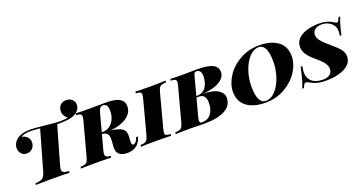

<svg xmlns="http://www.w3.org/2000/svg" viewBox="-42 -1473 4092 2174"><g transform="rotate(-20 2004.5 -386.0)"><path d="M866 -700Q866 -671 851.5 -645.5Q837 -620 801 -598Q746 -564 614 -564Q592 -564 581 -565L452 -116Q443 -86 443 -68Q443 -43 461.5 -32.5Q480 -22 527 -20L523 0Q453 -3 314 -3Q181 -3 118 0L122 -20Q165 -22 188 -30.5Q211 -39 224.5 -58.5Q238 -78 249 -116L383 -586Q301 -594 268 -594Q189 -594 152 -567Q192 -562 217.5 -536Q243 -510 243 -470Q243 -427 215 -398.5Q187 -370 146 -370Q105 -370 80.5 -398.5Q56 -427 56 -466Q56 -497 73.5 -527.5Q91 -558 127 -580Q181 -612 272 -612Q329 -612 453 -598Q571 -584 622 -584Q690 -584 719 -594Q697 -608 683 -633Q669 -658 669 -688Q669 -730 695.5 -758Q722 -786 767 -786Q811 -786 838.5 -760.5Q866 -735 866 -700Z M1370 -121H1393L1389 -108Q1349 14 1218 14Q1151 14 1120 -16Q1089 -46 1092 -97L1097 -173Q1098 -181 1098 -195Q1098 -238 1081 -260Q1064 -282 1023 -286H1018L970 -106Q963 -76 963 -64Q963 -42 978 -32Q993 -22 1029 -20L1025 0Q956 -3 847 -3Q721 -3 661 0L665 -20Q701 -22 719 -28Q737 -34 747.5 -51Q758 -68 768 -106L874 -502Q882 -531 882 -547Q882 -567 867.5 -576.5Q853 -586 815 -588L820 -608Q878 -605 992 -605L1115 -606Q1139 -607 1174 -607Q1293 -607 1345 -576.5Q1397 -546 1397 -484Q1397 -407 1325.5 -356Q1254 -305 1128 -291Q1221 -279 1261 -250Q1301 -221 1297 -158L1294 -105Q1292 -79 1296.5 -66Q1301 -53 1313 -53Q1344 -53 1365 -107ZM1076 -502 1024 -306H1041Q1083 -306 1119 -331Q1155 -356 1176 -401Q1197 -446 1197 -502Q1197 -588 1140 -588Q1115 -588 1102 -570Q1089 -552 1076 -502Z M1683 -57Q1683 -36 1697.5 -29Q1712 -22 1751 -20L1747 0Q1683 -3 1560 -3Q1441 -3 1383 0L1388 -20Q1423 -22 1440.5 -28Q1458 -34 1468.5 -51.5Q1479 -69 1489 -106L1594 -502Q1602 -536 1602 -550Q1602 -572 1587.5 -579Q1573 -586 1535 -588L1540 -608Q1595 -605 1717 -605Q1830 -605 1905 -608L1900 -588Q1863 -586 1845.5 -580Q1828 -574 1817.5 -557Q1807 -540 1797 -502L1692 -106Q1683 -68 1683 -57Z M2244 -323Q2373 -322 2430.5 -284Q2488 -246 2488 -191Q2488 -96 2398.5 -48Q2309 0 2156 0L2083 -1Q2023 -3 1984 -3Q1862 -3 1802 0L1806 -20Q1842 -22 1860 -28Q1878 -34 1888.5 -51Q1899 -68 1909 -106L2015 -502Q2024 -538 2024 -551Q2024 -570 2009 -578.5Q1994 -587 1956 -588L1961 -608Q2019 -605 2140 -605Q2185 -605 2208 -606L2281 -607Q2408 -607 2467 -578Q2526 -549 2526 -486Q2526 -444 2493.5 -409Q2461 -374 2397.5 -351.5Q2334 -329 2244 -323ZM2323 -511Q2323 -588 2266 -588Q2250 -588 2243 -581Q2236 -574 2230 -550L2170 -326H2182Q2249 -326 2286 -379.5Q2323 -433 2323 -511ZM2196 -309H2166L2112 -106Q2102 -68 2102 -52Q2102 -23 2126 -23Q2200 -23 2239 -73Q2278 -123 2278 -208Q2278 -253 2259 -281Q2240 -309 2196 -309Z M2576 -227Q2576 -318 2634.5 -410Q2693 -502 2798 -562Q2903 -622 3034 -622Q3174 -622 3257 -561Q3340 -500 3340 -381Q3340 -290 3281.5 -198Q3223 -106 3118 -46Q3013 14 2882 14Q2742 14 2659 -47Q2576 -108 2576 -227ZM2793 -213Q2793 -105 2819.5 -54.5Q2846 -4 2891 -4Q2956 -4 3009 -61Q3062 -118 3092.5 -208.5Q3123 -299 3123 -395Q3123 -503 3096.5 -553.5Q3070 -604 3025 -604Q2960 -604 2907 -547Q2854 -490 2823.5 -399.5Q2793 -309 2793 -213Z M3950 -411H3930Q3936 -440 3936 -467Q3936 -505 3915 -536Q3894 -567 3858.5 -584.5Q3823 -602 3780 -602Q3726 -602 3697 -577.5Q3668 -553 3668 -518Q3668 -493 3678 -472Q3688 -451 3713.5 -424Q3739 -397 3790 -353Q3846 -305 3872 -279Q3898 -253 3913 -225.5Q3928 -198 3928 -164Q3928 -104 3884 -64Q3840 -24 3768 -5Q3696 14 3612 14Q3555 14 3515 4.5Q3475 -5 3430 -29Q3398 -47 3386 -47Q3375 -47 3367 -35Q3359 -23 3346 7H3326Q3342 -31 3357.5 -84.5Q3373 -138 3394 -233H3414Q3405 -186 3405 -159Q3405 -90 3451 -49.5Q3497 -9 3586 -9Q3632 -9 3664.5 -31Q3697 -53 3697 -98Q3697 -134 3672 -169.5Q3647 -205 3586 -256Q3521 -310 3492 -353Q3463 -396 3463 -445Q3463 -505 3504 -544.5Q3545 -584 3610.5 -603Q3676 -622 3751 -622Q3843 -622 3905 -586Q3910 -583 3927.5 -572.5Q3945 -562 3955 -562Q3964 -562 3971 -574Q3978 -586 3989 -615H4009Q3971 -519 3950 -411Z"/></g></svg>

Font: Playfair Display SC Black
Style: Italic
Weight: 900
Italic angle: -14°
Designer: Claus Eggers Sørensen
Foundry: Claus Eggers Sørensen
Version: Version 1.200; ttfautohint (v1.6)